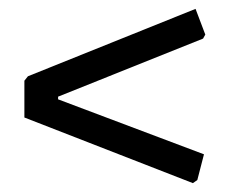

<svg xmlns="http://www.w3.org/2000/svg" viewBox="-20 -486 520 433"><path d="M421 -466 443 -408 438 -399 111 -268V-262L440 -138L425 -80L415 -73L35 -221V-304L43 -314Z"/></svg>

Font: Alegreya Sans SC Medium
Style: Regular
Weight: 500
Designer: Juan Pablo del Peral
Foundry: Huerta Tipografica
Version: Version 2.001;PS 002.001;hotconv 1.0.88;makeotf.lib2.5.64775